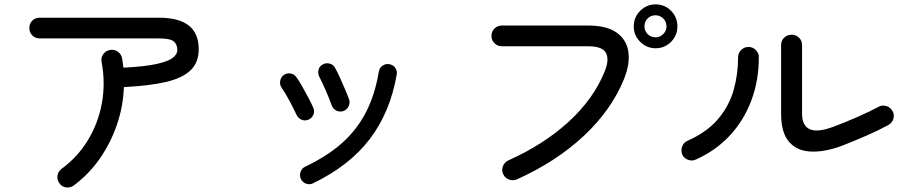

<svg xmlns="http://www.w3.org/2000/svg" viewBox="-20 -794 4040 859"><path d="M309.6 36.1Q294.9 46.9 275.9 44.4Q256.8 42 246.1 26.4Q234.4 10.7 237.3 -8.3Q240.2 -27.3 254.9 -38.1Q328.1 -91.8 374 -168Q419.9 -244.1 436 -333.5Q452.1 -422.9 434.6 -516.6Q430.7 -536.1 441.9 -551.8Q453.1 -567.4 471.7 -570.3Q491.2 -574.2 506.8 -563Q522.5 -551.8 526.4 -533.2L532.2 -491.2Q627.9 -496.1 680.7 -507.8Q733.4 -519.5 753.4 -535.6Q773.4 -551.8 773.4 -569.3Q773.4 -594.7 757.8 -608.4Q742.2 -622.1 691.4 -622.1H157.2Q137.7 -622.1 124.5 -635.7Q111.3 -649.4 111.3 -668Q111.3 -688.5 124.5 -701.7Q137.7 -714.8 157.2 -714.8H691.4Q869.1 -714.8 869.1 -574.2Q869.1 -514.6 832.5 -479.5Q795.9 -444.3 722.2 -427.2Q648.4 -410.2 534.2 -404.3Q531.2 -317.4 502.9 -235.4Q474.6 -153.3 425.8 -83.5Q377 -13.7 309.6 36.1Z M1379.9 26.4Q1365.2 33.2 1349.6 27.8Q1334 22.5 1326.2 6.8Q1319.3 -8.8 1324.7 -24.9Q1330.1 -41 1344.7 -47.9Q1447.3 -96.7 1513.7 -157.2Q1580.1 -217.8 1619.1 -295.4Q1658.2 -373 1674.8 -473.6Q1677.7 -491.2 1691.9 -500.5Q1706.1 -509.8 1721.7 -506.8Q1739.3 -503.9 1748.5 -490.2Q1757.8 -476.6 1754.9 -460Q1725.6 -292 1634.8 -172.4Q1543.9 -52.7 1379.9 26.4ZM1515.6 -296.9Q1500 -292 1484.9 -299.3Q1469.7 -306.6 1463.9 -323.2Q1453.1 -353.5 1437 -390.1Q1420.9 -426.8 1409.2 -449.2Q1401.4 -463.9 1404.8 -480.5Q1408.2 -497.1 1422.9 -504.9Q1436.5 -513.7 1453.6 -509.8Q1470.7 -505.9 1478.5 -491.2Q1489.3 -472.7 1501 -446.3Q1512.7 -419.9 1523.9 -394Q1535.2 -368.2 1542 -348.6Q1546.9 -333 1539.6 -317.9Q1532.2 -302.7 1515.6 -296.9ZM1360.4 -258.8Q1344.7 -252 1329.6 -258.3Q1314.5 -264.6 1306.6 -280.3Q1292 -311.5 1274.4 -344.2Q1256.8 -377 1240.2 -401.4Q1230.5 -415 1233.4 -431.6Q1236.3 -448.2 1249 -458Q1262.7 -467.8 1279.3 -465.3Q1295.9 -462.9 1305.7 -449.2Q1319.3 -430.7 1333 -405.8Q1346.7 -380.9 1359.9 -356.4Q1373 -332 1380.9 -313.5Q1388.7 -296.9 1382.3 -281.2Q1376 -265.6 1360.4 -258.8Z M2292 8.8Q2275.4 15.6 2257.3 9.3Q2239.3 2.9 2231.4 -14.6Q2222.7 -32.2 2230 -50.3Q2237.3 -68.4 2253.9 -76.2Q2413.1 -147.5 2524.4 -249.5Q2635.7 -351.6 2684.6 -472.7Q2707 -526.4 2691.4 -556.6Q2675.8 -586.9 2612.3 -586.9H2224.6Q2206.1 -586.9 2192.4 -600.6Q2178.7 -614.3 2178.7 -632.8Q2178.7 -653.3 2192.4 -666.5Q2206.1 -679.7 2224.6 -679.7H2612.3Q2693.4 -679.7 2737.8 -648.9Q2782.2 -618.2 2791 -564Q2799.8 -509.8 2771.5 -439.5Q2714.8 -300.8 2591.3 -185.5Q2467.8 -70.3 2292 8.8ZM2913.1 -578.1Q2873 -578.1 2844.2 -606.9Q2815.4 -635.7 2815.4 -675.8Q2815.4 -716.8 2844.2 -745.6Q2873 -774.4 2913.1 -774.4Q2954.1 -774.4 2982.4 -745.6Q3010.7 -716.8 3010.7 -675.8Q3010.7 -635.7 2982.4 -606.9Q2954.1 -578.1 2913.1 -578.1ZM2913.1 -627Q2932.6 -627 2947.3 -641.6Q2961.9 -656.2 2961.9 -675.8Q2961.9 -697.3 2947.3 -711.4Q2932.6 -725.6 2913.1 -725.6Q2891.6 -725.6 2877.4 -711.4Q2863.3 -697.3 2863.3 -675.8Q2863.3 -656.2 2877.4 -641.6Q2891.6 -627 2913.1 -627Z M3741.2 -139.6Q3664.1 -112.3 3603.5 -116.2Q3543 -120.1 3508.8 -161.1Q3474.6 -202.1 3474.6 -285.2V-591.8Q3474.6 -612.3 3488.3 -625.5Q3502 -638.7 3521.5 -638.7Q3541 -638.7 3554.7 -625.5Q3568.4 -612.3 3568.4 -591.8V-285.2Q3568.4 -232.4 3602.1 -216.3Q3635.7 -200.2 3708 -226.6Q3762.7 -247.1 3816.9 -271Q3871.1 -294.9 3911.1 -316.4Q3927.7 -325.2 3946.3 -319.3Q3964.8 -313.5 3973.6 -295.9Q3982.4 -280.3 3976.6 -261.7Q3970.7 -243.2 3954.1 -234.4Q3907.2 -209 3850.6 -184.6Q3793.9 -160.2 3741.2 -139.6ZM3092.8 -80.1Q3076.2 -72.3 3058.1 -79.1Q3040 -85.9 3032.2 -102.5Q3025.4 -121.1 3032.2 -139.2Q3039.1 -157.2 3055.7 -164.1Q3143.6 -203.1 3192.9 -261.7Q3242.2 -320.3 3262.2 -391.1Q3282.2 -461.9 3282.2 -538.1Q3282.2 -556.6 3295.9 -570.3Q3309.6 -584 3329.1 -584Q3347.7 -584 3361.3 -570.3Q3375 -556.6 3375 -538.1Q3375 -432.6 3340.8 -342.8Q3306.6 -252.9 3243.7 -186Q3180.7 -119.1 3092.8 -80.1Z"/></svg>

Font: KTXP_ComRound
Style: Medium
Weight: 500
Version: Version 1.01;May 16, 2022;FontCreator 13.0.0.2683 64-bit